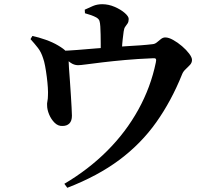

<svg xmlns="http://www.w3.org/2000/svg" viewBox="-20 -825 1040 913"><path d="M286 49Q401 -19 490 -108Q579 -197 638 -304Q697 -411 721 -528Q724 -541 721 -545Q718 -549 707 -548Q633 -545 573 -539.5Q513 -534 467 -528.5Q421 -523 391.5 -519Q362 -515 351 -515Q332 -515 314.5 -527.5Q297 -540 264 -566V-583Q304 -584 348 -587.5Q392 -591 433 -594.5Q474 -598 506 -600Q539 -603 576.5 -605Q614 -607 648 -609.5Q682 -612 706 -615Q717 -616 726.5 -624Q736 -632 745.5 -639.5Q755 -647 766 -647Q782 -647 803.5 -635Q825 -623 845.5 -605.5Q866 -588 879.5 -570Q893 -552 893 -540Q893 -527 883.5 -516.5Q874 -506 862.5 -495.5Q851 -485 846 -472Q795 -345 723 -243.5Q651 -142 548 -65Q445 12 300 68ZM277 -226Q256 -225 239.5 -241.5Q223 -258 213.5 -281Q204 -304 204 -324Q203 -332 205.5 -344Q208 -356 208 -371Q209 -384 207.5 -408Q206 -432 202.5 -459.5Q199 -487 194.5 -511Q190 -535 185 -548Q176 -577 160.5 -597Q145 -617 125 -639L134 -654Q163 -648 197 -636Q231 -624 256 -609Q285 -592 294.5 -580Q304 -568 306 -542Q306 -529 308 -501.5Q310 -474 312.5 -440Q315 -406 317 -372.5Q319 -339 320.5 -313Q322 -287 322 -275Q322 -250 310 -238Q298 -226 277 -226ZM459 -557Q459 -563 459 -579.5Q459 -596 459 -617.5Q459 -639 458.5 -661Q458 -683 457 -699Q456 -716 453 -725.5Q450 -735 438 -742Q427 -748 413 -753Q399 -758 384 -762L383 -779Q402 -788 422 -796.5Q442 -805 466 -805Q496 -805 525 -792.5Q554 -780 573 -763.5Q592 -747 592 -735Q592 -722 587 -714Q582 -706 576 -698.5Q570 -691 568 -675Q566 -660 563.5 -638.5Q561 -617 560 -596Q559 -575 559 -559Z"/></svg>

Font: Noto Serif SC ExtraLight
Style: Bold
Weight: 700
Version: Version 2.002-H1;hotconv 1.1.0;makeotfexe 2.6.0